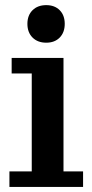

<svg xmlns="http://www.w3.org/2000/svg" viewBox="-20 -736 364 756"><path d="M162.1 -567.9Q128.4 -567.9 108.2 -588.1Q87.9 -608.4 87.9 -642.1Q87.9 -675.8 108.2 -695.8Q128.4 -715.8 162.1 -715.8Q195.3 -715.8 215.1 -695.8Q234.9 -675.8 234.9 -642.1Q234.9 -608.4 215.1 -588.1Q195.3 -567.9 162.1 -567.9ZM17.1 0V-61H105V-446.8H25.9V-507.8H230V-61H307.1V0Z"/></svg>

Font: Montagu Slab 144pt Medium
Style: Regular
Weight: 500
Designer: Florian Karsten
Foundry: Florian Karsten
Version: Version 1.000